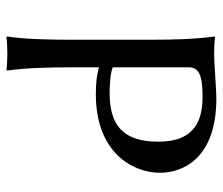

<svg xmlns="http://www.w3.org/2000/svg" viewBox="-68 -624 695 599"><g transform="rotate(90 279.5 -324.5)"><path d="M104 -445V-200C104 -125 102 -54 94 0L96 3C108 1 135 0 147 0C159 0 186 1 198 3L200 0C192 -57 190 -125 190 -200V-286C212 -279 239 -276 274 -276C456 -276 519 -391 519 -476C519 -550 472 -652 287 -652C261 -652 177 -645 147 -645C135 -645 108 -646 96 -648L94 -645C102 -588 104 -520 104 -445ZM190 -565C190 -594 208 -609 280 -609C349 -609 422 -590 422 -471C422 -356 366 -319 269 -319C244 -319 203 -322 190 -329Z"/></g></svg>

Font: Libertinus Sans
Style: Regular
Weight: 400
Designer: Philipp H. Poll, Khaled Hosny
Foundry: Caleb Maclennan
Version: Version 7.050;RELEASE